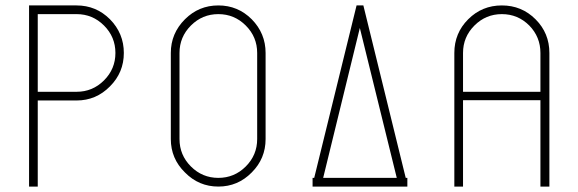

<svg xmlns="http://www.w3.org/2000/svg" viewBox="-20 -687 2128 707"><path d="M262 -667Q334 -667 385 -616Q436 -564 436 -492Q436 -420 385 -369Q334 -317 262 -317H119V0H87V-667ZM262 -349Q321 -349 363 -391Q405 -433 405 -492Q405 -551 363 -593Q321 -635 262 -635H119V-349Z M907 -616Q958 -564 958 -492V-175Q958 -103 907 -52Q856 0 784 0Q712 0 661 -52Q609 -103 609 -175V-492Q609 -564 661 -616Q712 -667 784 -667Q856 -667 907 -616ZM927 -492Q927 -551 885 -593Q843 -635 784 -635Q725 -635 683 -593Q641 -551 641 -492V-175Q641 -116 683 -74Q725 -32 784 -32Q843 -32 885 -74Q927 -116 927 -175Z M1480 0H1131V-32H1137L1293 -667H1318L1474 -32H1480ZM1441 -32 1305 -584 1170 -32Z M1952 -616Q2003 -565 2003 -492V0H1970V-318H1685V0H1653V-492Q1653 -565 1704 -616Q1755 -667 1828 -667Q1901 -667 1952 -616ZM1970 -492Q1970 -551 1929 -593Q1887 -635 1828 -635Q1769 -635 1727 -593Q1685 -551 1685 -492V-349H1970Z"/></svg>

Font: Zector
Style: Regular
Weight: 400
Designer: GGBot
Version: 0.72